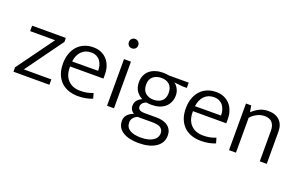

<svg xmlns="http://www.w3.org/2000/svg" viewBox="-102 -1137 2854 1818"><g transform="rotate(20 1324.5 -228.0)"><path d="M382 -430 110 -54H387V0H25V-44L294 -415H42V-470H382Z M848 -230H512V-221Q512 -138 557 -92Q602 -46 680 -46Q715 -46 745 -51.5Q775 -57 807 -70L822 -18Q794 -6 756.5 1.5Q719 9 677 9Q628 9 585 -5Q542 -19 509.5 -48.5Q477 -78 458 -124Q439 -170 439 -234Q439 -289 455 -334Q471 -379 499.5 -410.5Q528 -442 568.5 -459Q609 -476 659 -476Q702 -476 736.5 -461.5Q771 -447 796 -420Q821 -393 834.5 -355Q848 -317 848 -271ZM776 -282Q776 -310 769 -335.5Q762 -361 747.5 -380.5Q733 -400 710 -411.5Q687 -423 655 -423Q597 -423 559.5 -385Q522 -347 514 -281Z M968 0V-470H1038V0ZM1003 -591Q983 -591 969.5 -604Q956 -617 956 -638Q956 -659 969.5 -672.5Q983 -686 1003 -686Q1021 -686 1035.5 -673Q1050 -660 1050 -638Q1050 -616 1036 -603.5Q1022 -591 1003 -591Z M1175 -314Q1175 -353 1189 -383.5Q1203 -414 1228 -434.5Q1253 -455 1288 -465.5Q1323 -476 1364 -476Q1381 -476 1394.5 -474Q1408 -472 1421 -470H1620V-417H1576L1492 -426Q1517 -407 1532 -377.5Q1547 -348 1547 -315Q1547 -276 1533 -245.5Q1519 -215 1494.5 -194Q1470 -173 1436 -162.5Q1402 -152 1362 -152Q1348 -152 1334.5 -153Q1321 -154 1307 -156Q1284 -148 1271.5 -132.5Q1259 -117 1259 -100Q1259 -76 1276.5 -66Q1294 -56 1322 -56H1445Q1523 -56 1564 -22Q1605 12 1605 69Q1605 144 1541 187Q1477 230 1367 230Q1267 230 1208 192.5Q1149 155 1149 86Q1149 49 1171.5 24Q1194 -1 1233 -15Q1215 -26 1204.5 -42.5Q1194 -59 1194 -85Q1194 -117 1212.5 -138.5Q1231 -160 1260 -173Q1224 -190 1199.5 -225Q1175 -260 1175 -314ZM1277 0Q1250 11 1234.5 30.5Q1219 50 1219 76Q1219 125 1258.5 149.5Q1298 174 1370 174Q1414 174 1445.5 165.5Q1477 157 1497 142.5Q1517 128 1526 110Q1535 92 1535 74Q1535 52 1526.5 37.5Q1518 23 1502.5 14.5Q1487 6 1466 3Q1445 0 1420 0ZM1475 -312Q1475 -368 1444.5 -396Q1414 -424 1364 -424Q1313 -424 1280 -397Q1247 -370 1247 -316Q1247 -259 1279.5 -231.5Q1312 -204 1362 -204Q1412 -204 1443.5 -231Q1475 -258 1475 -312Z M2086 -230H1750V-221Q1750 -138 1795 -92Q1840 -46 1918 -46Q1953 -46 1983 -51.5Q2013 -57 2045 -70L2060 -18Q2032 -6 1994.5 1.5Q1957 9 1915 9Q1866 9 1823 -5Q1780 -19 1747.5 -48.5Q1715 -78 1696 -124Q1677 -170 1677 -234Q1677 -289 1693 -334Q1709 -379 1737.5 -410.5Q1766 -442 1806.5 -459Q1847 -476 1897 -476Q1940 -476 1974.5 -461.5Q2009 -447 2034 -420Q2059 -393 2072.5 -355Q2086 -317 2086 -271ZM2014 -282Q2014 -310 2007 -335.5Q2000 -361 1985.5 -380.5Q1971 -400 1948 -411.5Q1925 -423 1893 -423Q1835 -423 1797.5 -385Q1760 -347 1752 -281Z M2267 0H2197V-470H2250L2261 -405Q2296 -438 2334.5 -457Q2373 -476 2423 -476Q2495 -476 2536 -436Q2577 -396 2577 -324V0H2507V-311Q2507 -358 2483 -388.5Q2459 -419 2403 -419Q2368 -419 2332 -401.5Q2296 -384 2267 -352Z"/></g></svg>

Font: Ek Mukta Light
Style: Regular
Weight: 300
Designer: Girish Dalvi and Yashodeep Gholap
Foundry: Ek Type
Version: Version 2.538;PS 1.002;hotconv 16.6.51;makeotf.lib2.5.65220;